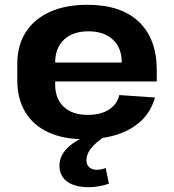

<svg xmlns="http://www.w3.org/2000/svg" viewBox="-20 -570 725 800"><path d="M331.4 10.1Q243.5 10.1 180.9 -19Q118.3 -48.1 85.2 -103.3Q52 -158.4 52 -236.1V-303.9Q52 -380.6 87.2 -435.7Q122.4 -490.9 188 -520.5Q253.6 -550.1 344.1 -550.1Q483.9 -550.1 558.5 -479.3Q633.2 -408.5 633.2 -276.9V-230.5H180.8V-309.4H508.5L487.2 -279.1V-311Q487.2 -371 450 -405.2Q412.7 -439.5 348.2 -439.5Q283.3 -439.5 246.5 -404.7Q209.8 -370 209.8 -308.5V-218.8Q209.8 -158.3 245.8 -124.8Q281.8 -91.3 345.3 -91.3Q399.7 -91.3 433.9 -113.3Q468.1 -135.3 477 -173.9L625.6 -163.7Q602.9 -80 526 -35Q449 10.1 331.4 10.1ZM349.6 210Q292.2 210 260 186.9Q227.8 163.8 227.8 119.2Q227.8 82.1 257.4 50.2Q287.1 18.4 341.4 -2.6L410.8 2.5Q375.9 26.5 358 49.9Q340.1 73.3 340.1 97.2Q340.1 116 351.7 126.7Q363.4 137.4 382.8 137.4Q402.8 137.4 420.2 129.9L433.8 195.4Q416.7 201.4 394.7 205.7Q372.8 210 349.6 210Z"/></svg>

Font: Pathway Extreme 8pt Thin
Style: Regular
Weight: 100
Designer: Eduardo Rodriguez Tunni
Foundry: Eduardo Rodriguez Tunni
Version: Version 1.000